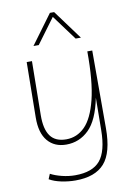

<svg xmlns="http://www.w3.org/2000/svg" viewBox="-102 -803 744 1076"><g transform="rotate(-10 270.5 -265.0)"><path d="M239 210Q199 210 158.5 201.5Q118 193 91 177L103 148Q129 162 167 171.5Q205 181 242 181Q341 181 384.5 129Q428 77 429 -43L431 -227Q406 -103 352 -50Q298 3 223 3Q156 3 117.5 -42.5Q79 -88 80 -176L84 -491H114L110 -184Q109 -105 137.5 -65.5Q166 -26 228 -26Q289 -26 334 -71Q379 -116 404.5 -218Q430 -320 429 -491H457V-49Q457 90 404 150Q351 210 239 210ZM407 -573H377L272 -715L167 -573H137L260 -740H284Z"/></g></svg>

Font: Livvic Thin
Style: Regular
Weight: 250
Designer: Jacques Le Bailly, Baron von Fonthausen
Version: Version 1.001; ttfautohint (v1.8.2)